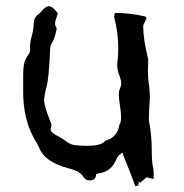

<svg xmlns="http://www.w3.org/2000/svg" viewBox="-20 -578 607 635"><path d="M427.2 37.6Q417 7.3 393.1 -51.3Q386.7 -66.4 385.3 -73.2Q370.1 -65.4 365.2 -51.8Q348.1 -10.3 308.1 -4.9L305.2 -3.9Q297.4 -3.9 297.4 2Q295.4 18.6 276.4 18.6Q263.7 18.6 257.3 8.8Q247.1 -6.8 233.4 -12.5Q219.7 -18.1 205.6 -21.5Q127.9 -42.5 109.9 -88.4Q102.1 -105.5 92.8 -120.1L91.8 -122.1Q56.6 -185.1 56.6 -275.4V-328.6Q56.6 -344.2 58.6 -360.8Q61.5 -382.3 75.7 -399.9Q79.6 -406.2 79.6 -411.1L79.1 -419.9Q79.1 -439.5 84.7 -457.8Q90.3 -476.1 91.3 -496.1V-498Q91.3 -520 108.4 -532.2Q112.3 -534.7 124 -547.9Q134.3 -557.6 141.6 -557.6Q150.4 -557.6 161.6 -545.4Q168 -538.6 171.4 -533.2Q162.1 -508.8 162.1 -501Q162.1 -493.2 167.5 -484.9Q167.5 -481 163.1 -463.9Q160.2 -452.1 155.3 -442.4Q145.5 -429.2 145.5 -412.6Q142.6 -325.2 133.8 -290.5Q126 -261.7 126 -246.6Q126 -228 146 -177.7Q149.9 -170.9 149.9 -163.6Q149.9 -158.2 147.5 -152.3V-149.9Q147.5 -139.2 175.8 -125.5L189 -117.7Q209.5 -101.1 223.6 -98.6Q246.1 -95.7 268.6 -95.7Q316.4 -95.7 327.6 -112.3Q368.7 -123.5 375 -165.5Q380.4 -174.8 380.4 -188.5Q380.4 -206.5 376.7 -229.2Q373 -252 373 -265.1Q373 -277.8 377 -285.9Q380.9 -293.9 380.9 -302.2Q380.4 -314.9 374 -330.8Q367.7 -346.7 367.7 -362.3V-365.7Q371.1 -392.1 371.1 -418.5Q371.1 -470.7 357.4 -522Q357.9 -527.8 359.9 -535.2Q410.2 -535.2 458.5 -523.9Q464.4 -522 464.4 -518.6Q464.4 -513.7 460.4 -508.3Q453.6 -496.1 453.6 -491.7Q453.6 -449.2 469.7 -383.3L470.2 -371.1Q469.2 -357.9 469.2 -344.2Q469.2 -317.9 473.6 -291Q475.6 -273.9 475.6 -252.9L474.1 -228Q472.7 -209.5 472.7 -192.4L472.2 -181.2Q481.9 -131.3 481.9 -82Q481.9 -43 485.8 -25.9Q488.3 -17.1 488.3 -4.4L487.8 14.2L464.8 8.3L443.8 26.4L438.5 21.5V22L439 24.4Q439 33.2 436.3 35.4Q433.6 37.6 427.2 37.6Z"/></svg>

Font: Kurland
Style: Regular
Weight: 400
Designer: GGBot
Version: 0.22